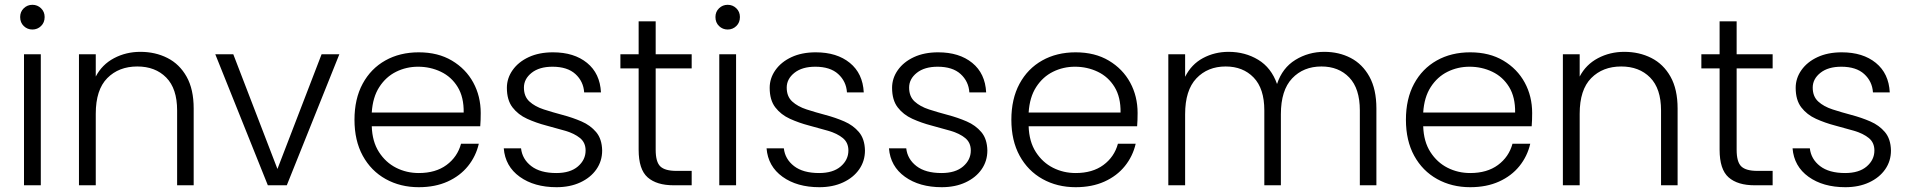

<svg xmlns="http://www.w3.org/2000/svg" viewBox="-20 -772 7951 800"><path d="M115 -649Q94 -649 79 -663.5Q64 -678 64 -701Q64 -723 79 -737.5Q94 -752 115 -752Q136 -752 151 -737.5Q166 -723 166 -701Q166 -678 151 -663.5Q136 -649 115 -649ZM80 -546H150V0H80Z M309 -546H379V-453Q405 -503 455 -529.5Q505 -556 565 -556Q627 -556 677.5 -530.5Q728 -505 757.5 -452.5Q787 -400 787 -320V0H718V-312Q718 -403 672.5 -449Q627 -495 552 -495Q475 -495 427 -446.5Q379 -398 379 -298V0H309Z M952 -546 1136 -68 1320 -546H1394L1175 0H1096L877 -546Z M1975 -173Q1963 -121 1930 -80Q1897 -39 1845 -15.5Q1793 8 1725 8Q1648 8 1587 -26Q1526 -60 1491.5 -123Q1457 -186 1457 -273Q1457 -360 1491 -423Q1525 -486 1585.5 -520Q1646 -554 1725 -554Q1805 -554 1863 -519.5Q1921 -485 1952 -428Q1983 -371 1983 -301Q1983 -284 1982.5 -272Q1982 -260 1981 -246H1529Q1531 -182 1559 -138.5Q1587 -95 1630.5 -73Q1674 -51 1725 -51Q1795 -51 1840.5 -84.5Q1886 -118 1901 -173ZM1722 -494Q1673 -494 1630.5 -473Q1588 -452 1560.5 -409.5Q1533 -367 1529 -303H1912Q1913 -367 1887 -409.5Q1861 -452 1817 -473Q1773 -494 1722 -494Z M2299 8Q2206 8 2145.5 -35.5Q2085 -79 2079 -154H2151Q2156 -109 2193.5 -80Q2231 -51 2298 -51Q2356 -51 2388 -78.5Q2420 -106 2420 -145Q2420 -178 2396.5 -197Q2373 -216 2335.5 -227Q2298 -238 2256 -249Q2214 -260 2176.5 -277Q2139 -294 2115.5 -324.5Q2092 -355 2092 -406Q2092 -446 2116 -480Q2140 -514 2183 -534Q2226 -554 2284 -554Q2372 -554 2426 -510Q2480 -466 2484 -387H2414Q2411 -433 2377.5 -463.5Q2344 -494 2282 -494Q2227 -494 2195 -468.5Q2163 -443 2163 -407Q2163 -370 2186 -349Q2209 -328 2246 -316Q2283 -304 2324.5 -293Q2366 -282 2403 -266Q2440 -250 2464 -221.5Q2488 -193 2489 -145Q2489 -101 2465 -66.5Q2441 -32 2398 -12Q2355 8 2299 8Z M2565 -487V-546H2641V-683H2712V-546H2862V-487H2712V-148Q2712 -97 2731.5 -78.5Q2751 -60 2798 -60H2862V0H2787Q2716 0 2678.5 -33Q2641 -66 2641 -148V-487Z M3012 -649Q2991 -649 2976 -663.5Q2961 -678 2961 -701Q2961 -723 2976 -737.5Q2991 -752 3012 -752Q3033 -752 3048 -737.5Q3063 -723 3063 -701Q3063 -678 3048 -663.5Q3033 -649 3012 -649ZM2977 -546H3047V0H2977Z M3394 8Q3301 8 3240.5 -35.5Q3180 -79 3174 -154H3246Q3251 -109 3288.5 -80Q3326 -51 3393 -51Q3451 -51 3483 -78.5Q3515 -106 3515 -145Q3515 -178 3491.5 -197Q3468 -216 3430.5 -227Q3393 -238 3351 -249Q3309 -260 3271.5 -277Q3234 -294 3210.5 -324.5Q3187 -355 3187 -406Q3187 -446 3211 -480Q3235 -514 3278 -534Q3321 -554 3379 -554Q3467 -554 3521 -510Q3575 -466 3579 -387H3509Q3506 -433 3472.5 -463.5Q3439 -494 3377 -494Q3322 -494 3290 -468.5Q3258 -443 3258 -407Q3258 -370 3281 -349Q3304 -328 3341 -316Q3378 -304 3419.5 -293Q3461 -282 3498 -266Q3535 -250 3559 -221.5Q3583 -193 3584 -145Q3584 -101 3560 -66.5Q3536 -32 3493 -12Q3450 8 3394 8Z M3904 8Q3811 8 3750.5 -35.5Q3690 -79 3684 -154H3756Q3761 -109 3798.5 -80Q3836 -51 3903 -51Q3961 -51 3993 -78.5Q4025 -106 4025 -145Q4025 -178 4001.5 -197Q3978 -216 3940.5 -227Q3903 -238 3861 -249Q3819 -260 3781.5 -277Q3744 -294 3720.5 -324.5Q3697 -355 3697 -406Q3697 -446 3721 -480Q3745 -514 3788 -534Q3831 -554 3889 -554Q3977 -554 4031 -510Q4085 -466 4089 -387H4019Q4016 -433 3982.5 -463.5Q3949 -494 3887 -494Q3832 -494 3800 -468.5Q3768 -443 3768 -407Q3768 -370 3791 -349Q3814 -328 3851 -316Q3888 -304 3929.5 -293Q3971 -282 4008 -266Q4045 -250 4069 -221.5Q4093 -193 4094 -145Q4094 -101 4070 -66.5Q4046 -32 4003 -12Q3960 8 3904 8Z M4712 -173Q4700 -121 4667 -80Q4634 -39 4582 -15.5Q4530 8 4462 8Q4385 8 4324 -26Q4263 -60 4228.5 -123Q4194 -186 4194 -273Q4194 -360 4228 -423Q4262 -486 4322.5 -520Q4383 -554 4462 -554Q4542 -554 4600 -519.5Q4658 -485 4689 -428Q4720 -371 4720 -301Q4720 -284 4719.5 -272Q4719 -260 4718 -246H4266Q4268 -182 4296 -138.5Q4324 -95 4367.5 -73Q4411 -51 4462 -51Q4532 -51 4577.5 -84.5Q4623 -118 4638 -173ZM4459 -494Q4410 -494 4367.5 -473Q4325 -452 4297.5 -409.5Q4270 -367 4266 -303H4649Q4650 -367 4624 -409.5Q4598 -452 4554 -473Q4510 -494 4459 -494Z M4848 -546H4918V-452Q4944 -504 4992.5 -530Q5041 -556 5099 -556Q5168 -556 5222.5 -523Q5277 -490 5301 -422Q5323 -489 5377.5 -522.5Q5432 -556 5498 -556Q5559 -556 5608 -530.5Q5657 -505 5686 -452.5Q5715 -400 5715 -320V0H5646V-312Q5646 -403 5602 -449Q5558 -495 5486 -495Q5411 -495 5364 -445.5Q5317 -396 5317 -296V0H5248V-312Q5248 -403 5203.5 -449Q5159 -495 5087 -495Q5012 -495 4965 -445.5Q4918 -396 4918 -296V0H4848Z M6356 -173Q6344 -121 6311 -80Q6278 -39 6226 -15.5Q6174 8 6106 8Q6029 8 5968 -26Q5907 -60 5872.5 -123Q5838 -186 5838 -273Q5838 -360 5872 -423Q5906 -486 5966.5 -520Q6027 -554 6106 -554Q6186 -554 6244 -519.5Q6302 -485 6333 -428Q6364 -371 6364 -301Q6364 -284 6363.5 -272Q6363 -260 6362 -246H5910Q5912 -182 5940 -138.5Q5968 -95 6011.5 -73Q6055 -51 6106 -51Q6176 -51 6221.5 -84.5Q6267 -118 6282 -173ZM6103 -494Q6054 -494 6011.5 -473Q5969 -452 5941.5 -409.5Q5914 -367 5910 -303H6293Q6294 -367 6268 -409.5Q6242 -452 6198 -473Q6154 -494 6103 -494Z M6492 -546H6562V-453Q6588 -503 6638 -529.5Q6688 -556 6748 -556Q6810 -556 6860.5 -530.5Q6911 -505 6940.5 -452.5Q6970 -400 6970 -320V0H6901V-312Q6901 -403 6855.5 -449Q6810 -495 6735 -495Q6658 -495 6610 -446.5Q6562 -398 6562 -298V0H6492Z M7069 -487V-546H7145V-683H7216V-546H7366V-487H7216V-148Q7216 -97 7235.5 -78.5Q7255 -60 7302 -60H7366V0H7291Q7220 0 7182.5 -33Q7145 -66 7145 -148V-487Z M7669 8Q7576 8 7515.5 -35.5Q7455 -79 7449 -154H7521Q7526 -109 7563.5 -80Q7601 -51 7668 -51Q7726 -51 7758 -78.5Q7790 -106 7790 -145Q7790 -178 7766.5 -197Q7743 -216 7705.5 -227Q7668 -238 7626 -249Q7584 -260 7546.5 -277Q7509 -294 7485.5 -324.5Q7462 -355 7462 -406Q7462 -446 7486 -480Q7510 -514 7553 -534Q7596 -554 7654 -554Q7742 -554 7796 -510Q7850 -466 7854 -387H7784Q7781 -433 7747.5 -463.5Q7714 -494 7652 -494Q7597 -494 7565 -468.5Q7533 -443 7533 -407Q7533 -370 7556 -349Q7579 -328 7616 -316Q7653 -304 7694.5 -293Q7736 -282 7773 -266Q7810 -250 7834 -221.5Q7858 -193 7859 -145Q7859 -101 7835 -66.5Q7811 -32 7768 -12Q7725 8 7669 8Z"/></svg>

Font: Poppins Light
Style: Regular
Weight: 300
Designer: Ninad Kale (Devanagari), Jonny Pinhorn (Latin)
Version: Version 5.002